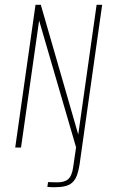

<svg xmlns="http://www.w3.org/2000/svg" viewBox="-20 -611 473 795"><path d="M210 164Q201 164 193.5 164Q186 164 176 163L179 143L213 144Q245 145 261.5 131.5Q278 118 283 81L295 -1L142 -526L67 0H43L127 -591H149L304 -54L380 -591H403L313 45Q308 89 298.5 115Q289 141 269 152.5Q249 164 210 164Z"/></svg>

Font: Alumni Sans SC Thin
Style: Italic
Weight: 100
Italic angle: -8°
Designer: Robert E. Leuschke
Foundry: Robert E. Leuschke
Version: Version 1.016